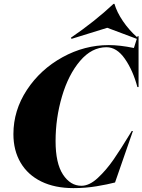

<svg xmlns="http://www.w3.org/2000/svg" viewBox="-20 -956 733 988"><path d="M540 -724Q597 -724 669 -709L684 -756L532 -813L348 -756L345 -762Q468 -846 564 -936H569Q581 -894 612.5 -847.5Q644 -801 686 -764L688 -770H693V-508H687Q664 -594 622.5 -653.5Q581 -713 528 -713Q452 -713 392 -642.5Q332 -572 299 -460Q266 -348 266 -230Q266 -116 304 -58Q342 0 399 0Q440 0 483.5 -40.5Q527 -81 564 -134.5Q601 -188 647 -264Q655 -276 658 -282H664L572 -17Q534 -7 477 2.5Q420 12 358 12Q262 12 192.5 -22Q123 -56 86 -119Q49 -182 49 -266Q49 -388 118.5 -493.5Q188 -599 301.5 -661.5Q415 -724 540 -724Z"/></svg>

Font: Nyght Serif Dark Italic
Style: Regular
Weight: 800
Italic angle: -16°
Designer: Maksym Kobuzan
Version: Version 0.400